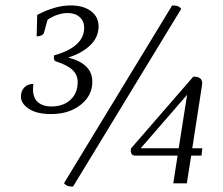

<svg xmlns="http://www.w3.org/2000/svg" viewBox="-20 -675 820 707"><path d="M168 -255Q115 -255 86 -274.5Q57 -294 57 -319Q57 -340 69.5 -353Q82 -366 103 -366Q97 -324 115 -303.5Q133 -283 170 -283Q213 -283 239.5 -307.5Q266 -332 266 -373Q266 -399 247.5 -417Q229 -435 186 -449Q176 -452 179 -471Q290 -502 290 -573Q290 -597 273.5 -612Q257 -627 229 -627Q211 -627 191.5 -620.5Q172 -614 155 -602L142 -555Q141 -549 133 -545Q125 -541 115 -541L117 -620Q183 -655 240 -655Q287 -655 315 -634Q343 -613 343 -578Q343 -539 313.5 -509.5Q284 -480 231 -463Q320 -441 320 -374Q320 -323 277 -289Q234 -255 168 -255ZM249 12Q233 12 225.5 8Q218 4 216 -1L614 -655Q630 -655 637 -651.5Q644 -648 647 -642ZM618 0 634 -102H474Q459 -106 462 -128L692 -393Q729 -393 724 -362L688 -129H725L722 -102H684L668 0ZM498 -129H638L669 -326Z"/></svg>

Font: Petrona ExtraLight
Style: Italic
Weight: 200
Italic angle: -9°
Designer: Ringo R. Seeber
Foundry: Ringo R. Seeber
Version: Version 2.001; ttfautohint (v1.8.3)